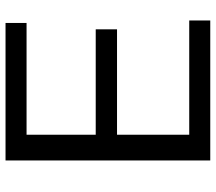

<svg xmlns="http://www.w3.org/2000/svg" viewBox="-63 -717 780 694"><g transform="rotate(-90 327.0 -370.0)"><path d="M94 -740H591V-664H187V-414H568V-337H187V-76H600V0H94Z"/></g></svg>

Font: Encode Sans Wide
Style: Regular
Weight: 400
Designer: Pablo Impallari, Andres Torresi
Foundry: Pablo Impallari, Andres Torresi
Version: Version 1.000; ttfautohint (v1.00) -l 8 -r 50 -G 200 -x 14 -